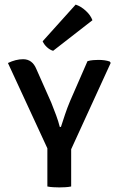

<svg xmlns="http://www.w3.org/2000/svg" viewBox="-20 -811 514 835"><path d="M360.5 -545Q372.5 -548.5 385 -549.5Q397.5 -550.5 408 -550.5Q437 -550.5 457 -543.5L461.5 -537.5L289.5 -162V0Q277.5 2.5 264 3.2Q250.5 4 238 4Q227.5 4 212.5 3.2Q197.5 2.5 186 0V-166L14.5 -537Q49 -553.5 80.5 -553.5Q120.5 -553.5 138 -511L203 -364.5Q214.5 -336 224.2 -309.5Q234 -283 240 -259H245Q253.5 -285.5 262.8 -313.2Q272 -341 285 -372ZM309 -791Q332 -783.5 353 -764.2Q374 -745 382 -723L211 -590Q197 -594 184.2 -605.8Q171.5 -617.5 165.5 -631.5Z"/></svg>

Font: Signika SC
Style: Regular
Weight: 400
Designer: Anna Giedryś
Foundry: Anna Giedryś
Version: Version 2.000; ttfautohint (v1.8.3) -l 8 -r 50 -G 200 -x 9 -